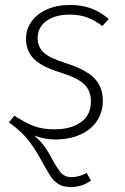

<svg xmlns="http://www.w3.org/2000/svg" viewBox="-20 -552 504 775"><path d="M395 -145Q395 -101 372.5 -65.5Q350 -30 306 -9.5Q262 11 202 11Q161 11 118 -5Q143 16 159.5 39Q176 62 193 95Q213 131 227.5 147Q242 163 268 163Q299 163 330 146L347 177Q311 203 265 203Q237 203 218 192Q199 181 187 163.5Q175 146 156 112Q127 57 98 18.5Q69 -20 16 -58L38 -85Q81 -57 116 -43.5Q151 -30 199 -30Q267 -30 307 -59Q347 -88 347 -142Q347 -185 321 -211Q295 -237 225 -259Q147 -283 116 -315Q85 -347 85 -396Q85 -434 107 -465Q129 -496 169.5 -514Q210 -532 263 -532Q310 -532 348 -518Q386 -504 419 -475L393 -447Q363 -470 332 -481.5Q301 -493 262 -493Q203 -493 167.5 -467.5Q132 -442 132 -398Q132 -362 157.5 -339Q183 -316 249 -296Q327 -271 361 -236Q395 -201 395 -145Z"/></svg>

Font: Fira Sans ExtraLight
Style: Italic
Weight: 275
Italic angle: -8°
Designer: Carrois Corporate & Edenspiekermann AG
Foundry: Carrois Corporate GbR & Edenspiekermann AG
Version: Version 4.203